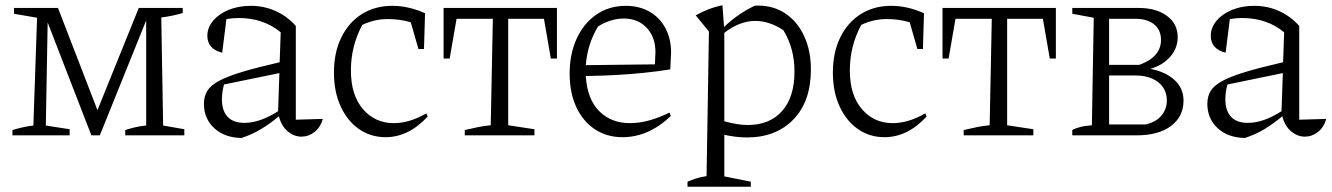

<svg xmlns="http://www.w3.org/2000/svg" viewBox="-20 -511 5028 725"><path d="M596 -37 676 -23V0H453V-20Q496 -34 532 -37V-434L357 0H325L160 -426L153 -37L243 -23V0H27V-20Q47 -26 67 -30.5Q87 -35 106 -37L120 -444L33 -459V-481H199L348 -95L504 -481H670V-462Q635 -451 589 -445Z M892 10Q828 9 789 -27Q750 -63 750 -119Q750 -147 762.5 -167.5Q775 -188 806 -205Q837 -222 893 -239Q949 -256 1036 -276L1040 -389Q975 -443 881 -443Q859 -443 835 -439L819 -312Q763 -326 763 -376Q763 -407 785 -433Q807 -459 844 -474Q881 -489 927 -489Q977 -489 1020.5 -469.5Q1064 -450 1097 -413V-59L1199 -62Q1190 -30 1167.5 -12.5Q1145 5 1118 5Q1091 5 1067 -14.5Q1043 -34 1033 -72Q1001 -45 967.5 -24.5Q934 -4 892 10ZM818 -136Q818 -93 839.5 -70Q861 -47 903 -47Q961 -47 1030 -91L1035 -235L826 -192Q818 -164 818 -136Z M1436 7Q1379 7 1335 -24Q1291 -55 1266 -110Q1241 -165 1241 -237Q1241 -314 1269.5 -371Q1298 -428 1347.5 -458.5Q1397 -489 1461 -489Q1523 -489 1585 -461L1581 -326H1560L1531 -427Q1490 -439 1444 -439Q1394 -439 1348 -417Q1305 -337 1305 -245Q1305 -152 1350.5 -99Q1396 -46 1467 -46Q1526 -46 1590 -83L1595 -71Q1523 7 1436 7Z M2083 -481V-290H2060L2034 -440H1899V-38L1998 -23V0H1735V-20Q1760 -26 1785 -31Q1810 -36 1833 -38L1841 -440H1704L1678 -290H1655V-481Z M2331 7Q2271 7 2226 -23Q2181 -53 2156 -107Q2131 -161 2131 -233Q2131 -307 2157.5 -365Q2184 -423 2232 -456Q2280 -489 2343 -489Q2394 -489 2432.5 -467Q2471 -445 2492.5 -405Q2514 -365 2514 -313L2511 -249Q2460 -241 2411.5 -236Q2363 -231 2310 -228Q2257 -225 2192 -224Q2197 -138 2242 -92Q2287 -46 2359 -46Q2427 -46 2508 -86L2513 -73Q2429 7 2331 7ZM2238 -411Q2198 -344 2192 -265L2453 -268L2455 -314Q2455 -371 2422 -406Q2389 -441 2336 -441Q2286 -441 2238 -411Z M2576 194V175Q2590 169 2606.5 163.5Q2623 158 2648 154L2657 -392L2607 -453Q2632 -467 2657 -476.5Q2682 -486 2708 -491L2714 -409Q2741 -435 2769.5 -454.5Q2798 -474 2829 -489Q2834 -490 2841 -490Q2903 -490 2948 -458.5Q2993 -427 3017.5 -372.5Q3042 -318 3042 -249Q3042 -128 2976 -60Q2910 8 2801 8Q2760 8 2715 -2V155L2815 175V194ZM2832 -432Q2773 -432 2715 -387V-53Q2765 -39 2803 -39Q2887 -39 2933.5 -92Q2980 -145 2980 -241Q2980 -329 2938 -397Q2885 -432 2832 -432Z M3320 7Q3263 7 3219 -24Q3175 -55 3150 -110Q3125 -165 3125 -237Q3125 -314 3153.5 -371Q3182 -428 3231.5 -458.5Q3281 -489 3345 -489Q3407 -489 3469 -461L3465 -326H3444L3415 -427Q3374 -439 3328 -439Q3278 -439 3232 -417Q3189 -337 3189 -245Q3189 -152 3234.5 -99Q3280 -46 3351 -46Q3410 -46 3474 -83L3479 -71Q3407 7 3320 7Z M3967 -481V-290H3944L3918 -440H3783V-38L3882 -23V0H3619V-20Q3644 -26 3669 -31Q3694 -36 3717 -38L3725 -440H3588L3562 -290H3539V-481Z M4029 0V-20Q4039 -26 4057.5 -31Q4076 -36 4103 -38L4110 -444L4029 -459V-481H4279Q4346 -481 4386.5 -451Q4427 -421 4427 -371Q4427 -329 4399 -297Q4371 -265 4324 -251Q4381 -240 4415 -209Q4449 -178 4449 -131Q4449 -71 4402 -35.5Q4355 0 4273 0ZM4267 -440H4168V-266H4282Q4364 -296 4364 -360Q4364 -398 4338 -419Q4312 -440 4267 -440ZM4268 -226H4168V-41H4306Q4345 -50 4365.5 -74.5Q4386 -99 4386 -131Q4386 -175 4353.5 -200.5Q4321 -226 4268 -226Z M4681 10Q4617 9 4578 -27Q4539 -63 4539 -119Q4539 -147 4551.5 -167.5Q4564 -188 4595 -205Q4626 -222 4682 -239Q4738 -256 4825 -276L4829 -389Q4764 -443 4670 -443Q4648 -443 4624 -439L4608 -312Q4552 -326 4552 -376Q4552 -407 4574 -433Q4596 -459 4633 -474Q4670 -489 4716 -489Q4766 -489 4809.5 -469.5Q4853 -450 4886 -413V-59L4988 -62Q4979 -30 4956.5 -12.5Q4934 5 4907 5Q4880 5 4856 -14.5Q4832 -34 4822 -72Q4790 -45 4756.5 -24.5Q4723 -4 4681 10ZM4607 -136Q4607 -93 4628.5 -70Q4650 -47 4692 -47Q4750 -47 4819 -91L4824 -235L4615 -192Q4607 -164 4607 -136Z"/></svg>

Font: Piazzolla Light
Style: Regular
Weight: 300
Designer: Juan Pablo del Peral
Foundry: Huerta Tipografica
Version: Version 1.330